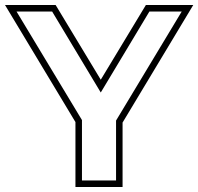

<svg xmlns="http://www.w3.org/2000/svg" viewBox="-57 -733 791 766"><path d="M668 -687H539L345 -364L151 -687H9Q74 -578 139.5 -470.5Q205 -363 270 -254V-13H406V-252ZM432 -244V13H244V-246L-37 -713H165L345 -415L525 -713H714Z"/></svg>

Font: CMG Sans Outline
Style: Outline
Weight: 700
Designer: Julieta Ulanovsky
Foundry: Julieta Ulanovsky
Version: Version 7.200